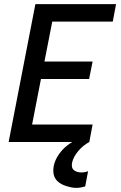

<svg xmlns="http://www.w3.org/2000/svg" viewBox="-20 -690 590 933"><path d="M22 0 152 -670H544L528 -585H234L196 -391H430L413 -306H179L136 -85H430L414 0ZM352 223Q336 223 321.5 219.5Q307 216 293 211Q279 206 267 197Q255 188 248 176Q241 164 239.5 148.5Q238 133 241 117Q247 88 265 61.5Q283 35 308.5 15.5Q334 -4 362.5 -16.5Q391 -29 420 -34L414 0Q399 8 385.5 19Q372 30 361 43Q350 56 341.5 71Q333 86 330 102Q328 112 330 121.5Q332 131 339.5 137Q347 143 356.5 145.5Q366 148 376 148Q384 148 392 146.5Q400 145 408 142L394 216Q383 219 372.5 221Q362 223 352 223Z"/></svg>

Font: Lode Dark Term
Style: Bold Italic
Weight: 700
Italic angle: -11°
Monospace: yes
Designer: Belleve Invis
Foundry: Belleve Invis
Version: Version 29.2.0